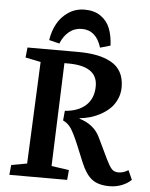

<svg xmlns="http://www.w3.org/2000/svg" viewBox="-62 -983 820 1047"><g transform="rotate(5 348.5 -459.5)"><path d="M358.9 -933.1Q411.6 -933.1 446.8 -908.7Q481.9 -884.3 497.8 -844.5Q513.7 -804.7 516.1 -750L460 -733.9Q431.6 -827.1 353 -827.1Q313.5 -827.1 283.7 -803.2Q253.9 -779.3 236.8 -736.8L180.2 -751Q187.5 -800.3 209.5 -840.6Q231.4 -880.9 270.5 -907Q309.6 -933.1 358.9 -933.1ZM298.8 -374Q373 -379.4 414.1 -418Q455.1 -456.5 455.1 -522.9Q455.1 -632.8 294.9 -632.8H273.9L252.9 -67.9L349.1 -54.2L344.2 0H27.8L33.2 -54.2L119.1 -69.8L144 -627.9L60.1 -645L65.9 -700.2H341.8Q400.4 -700.2 445.3 -691.4Q490.2 -682.6 524.9 -663.3Q559.6 -644 577.9 -610.6Q596.2 -577.1 596.2 -529.8Q596.2 -494.1 582.5 -463.6Q568.8 -433.1 547.1 -412.1Q525.4 -391.1 496.8 -375.5Q468.3 -359.9 439.7 -351.8Q411.1 -343.8 382.8 -340.8V-337.9Q463.9 -314 496.1 -245.1L550.8 -130.9Q568.4 -94.7 581.8 -79.8Q595.2 -64.9 619.1 -64.9Q645.5 -64.9 672.9 -82L695.8 -30.8Q674.8 -10.3 643.6 2Q612.3 14.2 577.1 14.2Q515.1 14.2 480.7 -12.2Q446.3 -38.6 419.9 -102.1L380.9 -196.8Q355 -258.3 337.6 -283.7Q320.3 -309.1 293.9 -320.8Z"/></g></svg>

Font: Literata Book
Style: Bold Italic
Weight: 700
Italic angle: -3°
Designer: Latin by Veronika Burian and Jose Scaglione. Greek by Irene Vlachou. Cyrillic by Vera Evstafieva
Foundry: TypeTogether
Version: Version 1.003;PS 001.003;hotconv 1.0.88;makeotf.lib2.5.64775